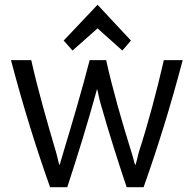

<svg xmlns="http://www.w3.org/2000/svg" viewBox="-20 -783 816 805"><path d="M389 -664 493 -571 529 -613 389 -763 247 -613 284 -571ZM746 -531H667C639 -408 600 -261 562 -145C555 -120 551 -95 547 -91C543 -99 539 -121 532 -142C492 -270 453 -405 425 -531H356C324 -407 283 -268 245 -142L230 -91C225 -98 223 -118 215 -145C180 -263 139 -405 111 -531H26C77 -337 132 -161 190 2H262C302 -120 348 -267 387 -410C391 -400 394 -374 402 -348C437 -224 476 -103 511 2H582C640 -161 695 -337 746 -531Z"/></svg>

Font: Repo
Style: Regular
Weight: 400
Designer: Stefan Peev
Foundry: Context Ltd
Version: Version 0.000